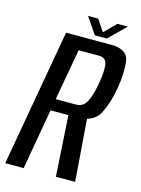

<svg xmlns="http://www.w3.org/2000/svg" viewBox="-142 -846 669 914"><g transform="rotate(15 192.5 -389.5)"><path d="M-23.7 0H67.3L119.5 -298.8H249.8Q332.6 -298.8 360.9 -355.7Q389.1 -412.5 400.5 -483.5Q413.2 -554.5 406.7 -614.8Q400.1 -675 318 -675H95.3ZM226 0H320.8L296.2 -326L206.5 -316.8ZM129.6 -356.7 174.7 -609.7H275.1Q311.6 -609.7 315.5 -574.2Q319.4 -538.6 309.2 -482.9Q299.9 -427.6 283.1 -392.2Q266.2 -356.7 230.3 -356.7ZM230.7 -698.4H289.9L372 -779.2H320.7L264.2 -722.3L225.7 -779.2H175.8Z"/></g></svg>

Font: Anybody Thin Condensed
Style: Italic
Weight: 100
Width: 3
Italic angle: -10°
Version: Version 1.113;gftools[0.9.25]